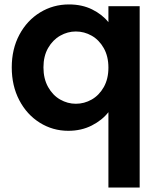

<svg xmlns="http://www.w3.org/2000/svg" viewBox="-20 -582 718 866"><path d="M33 -278Q33 -361 67.5 -425.5Q102 -490 161 -526Q220 -562 291 -562Q350 -562 395.5 -539.5Q441 -517 469 -482V-554H610V264H469V-76Q441 -40 394 -16Q347 8 288 8Q218 8 159.5 -28.5Q101 -65 67 -130Q33 -195 33 -278ZM469 -277Q469 -328 448 -365Q427 -402 393.5 -421Q360 -440 322 -440Q285 -440 251.5 -421Q218 -402 197 -365.5Q176 -329 176 -278Q176 -227 197 -189.5Q218 -152 251.5 -133Q285 -114 322 -114Q360 -114 393.5 -133Q427 -152 448 -189Q469 -226 469 -277Z"/></svg>

Font: MSTAGE SemiBold
Style: Regular
Weight: 600
Designer: Ninad Kale (Devanagari), Jonny Pinhorn (Latin)
Foundry: Indian Type Foundry
Version: 4.004